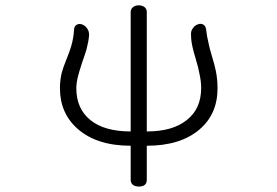

<svg xmlns="http://www.w3.org/2000/svg" viewBox="-20 -559 1040 721"><path d="M257.8 -444.3Q255.9 -414.1 247.1 -384.8Q242.2 -367.2 229.5 -335.9Q216.8 -304.7 211.9 -286.1Q205.1 -257.8 205.1 -227.5Q205.1 -133.8 271.5 -75.2Q343.8 -11.7 470.7 -11.7V115.2Q470.7 140.6 501 141.6Q531.2 141.6 531.2 116.2V-11.7Q657.2 -11.7 728.5 -72.3Q796.9 -129.9 796.9 -227.5Q796.9 -262.7 790 -294.9Q786.1 -314.5 775.4 -349.6Q766.6 -378.9 763.7 -394.5Q756.8 -421.9 753.9 -449.2Q752 -461.9 743.2 -466.8Q734.4 -471.7 723.6 -467.8Q711.9 -463.9 705.1 -454.1Q696.3 -443.4 697.3 -428.7Q697.3 -407.2 703.1 -381.8Q706.1 -367.2 715.8 -335Q725.6 -302.7 728.5 -284.2Q735.4 -254.9 735.4 -228.5Q735.4 -150.4 681.6 -108.4Q628.9 -65.4 531.2 -65.4V-514.6Q531.2 -526.4 521.5 -533.2Q512.7 -539.1 501 -539.1Q488.3 -539.1 479.5 -532.2Q470.7 -525.4 470.7 -512.7V-65.4Q373 -65.4 320.3 -107.4Q266.6 -150.4 266.6 -227.5Q266.6 -248 273.4 -274.4Q277.3 -290 288.1 -323.2Q299.8 -356.4 304.7 -373Q312.5 -402.3 314.5 -425.8Q315.4 -441.4 306.6 -453.1Q298.8 -463.9 287.1 -467.8Q275.4 -470.7 267.6 -465.8Q257.8 -460 257.8 -444.3Z"/></svg>

Font: GulimChe
Style: Regular
Weight: 400
Monospace: yes
Version: Version 2.21